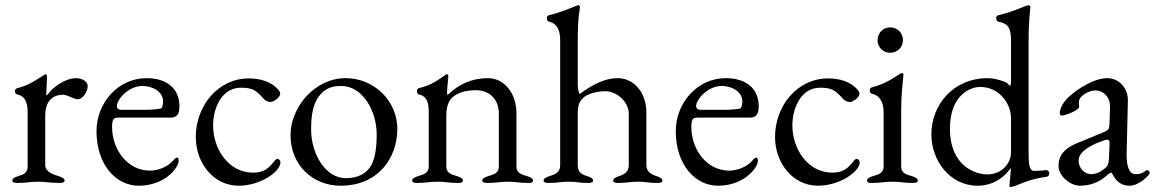

<svg xmlns="http://www.w3.org/2000/svg" viewBox="-20 -725 4596 764"><path d="M160 -264C160 -331 198 -348 230 -348C250 -348 273 -330 290 -330C310 -330 329 -362 329 -382C329 -400 309 -414 281 -414C257 -414 220 -399 189 -371C182 -365 169 -346 165 -346C164 -346 164 -346 164 -348C166 -380 167 -416 167 -423C166 -426 164 -430 161 -430C160 -430 160 -429 159 -429C132 -413 99 -386 48 -374C44 -373 39 -368 39 -362C39 -356 44 -350 49 -349C82 -342 90 -313 90 -277V-62C89 -35 72 -30 52 -24C41 -20 29 -16 29 -6C29 2 42 3 49 3C89 3 95 -2 130 -2C165 -2 177 3 217 3C224 3 237 2 237 -6C237 -16 225 -20 214 -24C194 -30 161 -40 160 -67Z M547 -383C586 -383 629 -361 629 -321C629 -310 626 -294 619 -293C598 -289 575 -288 546 -288H464C450 -288 445 -295 445 -303C445 -329 491 -383 547 -383ZM563 -414C450 -414 364 -316 364 -203C364 -70 441 14 532 14C624 14 680 -43 690 -78C692 -86 691 -98 684 -98C681 -98 676 -94 673 -91C647 -57 602 -46 577 -46C487 -46 426 -130 426 -220C426 -254 435 -257 451 -257H659C685 -257 694 -272 694 -302C694 -376 640 -414 563 -414Z M1057 -319C1067 -319 1095 -336 1095 -353C1095 -357 1093 -361 1090 -365C1060 -402 1013 -413 970 -413C847 -413 759 -303 759 -180C759 -77 829 14 930 14C1016 14 1096 -42 1096 -79C1096 -86 1090 -93 1084 -93C1081 -93 1078 -91 1075 -88C1049 -54 1029 -38 987 -38C891 -38 828 -130 828 -226C828 -299 865 -376 938 -376C988 -376 999 -365 1032 -329C1037 -324 1048 -319 1057 -319Z M1355 -414C1232 -414 1136 -298 1136 -187C1136 -70 1223 14 1335 14C1485 14 1561 -96 1561 -213C1561 -321 1471 -414 1355 -414ZM1338 -383C1423 -383 1479 -284 1479 -189C1479 -150 1475 -102 1459 -71C1439 -32 1401 -16 1356 -16C1276 -16 1218 -111 1218 -210C1218 -258 1223 -309 1250 -343C1274 -374 1302 -383 1338 -383Z M1875 -366C1929 -365 1965 -330 1965 -272V-62C1965 -35 1942 -30 1922 -24C1911 -20 1899 -16 1899 -6C1899 2 1912 3 1919 3C1959 3 1966 -2 2001 -2C2036 -2 2041 3 2081 3C2089 3 2101 2 2101 -6C2101 -16 2089 -20 2078 -24C2058 -30 2035 -35 2035 -62V-275C2035 -353 1987 -414 1922 -414C1859 -414 1807.5 -391.5 1761 -347C1759.6 -348.4 1759 -353 1759 -359C1759 -378 1764 -414 1764 -423C1764 -427 1760 -430 1757 -430C1723 -407 1698 -386 1646 -374C1642 -373 1639 -368 1639 -362C1639 -356 1642 -350 1647 -349C1681 -342 1686.2 -313 1686 -277V-62C1686 -35 1663 -30 1643 -24C1632 -20 1620 -16 1620 -6C1620 2 1632 3 1640 3C1680 3 1686 -2 1721 -2C1756 -2 1762 3 1802 3C1810 3 1822 2 1822 -6C1822 -16 1810 -20 1799 -24C1779 -30 1756 -35 1756 -62V-268C1756 -309 1771 -331 1783 -340C1808 -360 1841 -366 1875 -366Z M2552 -68V-278C2552 -356 2503 -414 2438 -414C2375 -414 2318 -374 2287 -351C2282 -357 2279 -376 2279 -388V-562C2279 -669 2288 -686 2288 -698C2286 -701 2285 -705 2281 -705C2281 -705 2280 -704 2279 -704C2247 -692 2214 -676 2163 -664C2159 -663 2156 -658 2156 -652C2156 -646 2159 -640 2164 -639C2198 -632 2209 -602 2209 -566V-65C2208 -38 2186 -30 2166 -24C2155 -20 2143 -16 2143 -6C2143 2 2156 3 2163 3C2203 3 2209 -2 2244 -2C2279 -2 2280 3 2320 3C2328 3 2340 2 2340 -6C2340 -16 2328 -20 2317 -24C2297 -30 2280 -38 2279 -65V-268C2279 -309 2285 -323 2306 -340C2325 -355 2364 -362 2389 -362C2432 -362 2482 -322 2482 -272V-68C2482 -41 2463 -30 2443 -24C2432 -20 2420 -16 2420 -6C2420 2 2432 3 2440 3C2480 3 2483 -2 2518 -2C2553 -2 2556 3 2596 3C2604 3 2616 2 2616 -6C2616 -16 2604 -20 2593 -24C2573 -30 2552 -41 2552 -68Z M2852 -383C2891 -383 2934 -361 2934 -321C2934 -310 2931 -294 2924 -293C2903 -289 2880 -288 2851 -288H2769C2755 -288 2750 -295 2750 -303C2750 -329 2796 -383 2852 -383ZM2868 -414C2755 -414 2669 -316 2669 -203C2669 -70 2746 14 2837 14C2929 14 2985 -43 2995 -78C2997 -86 2996 -98 2989 -98C2986 -98 2981 -94 2978 -91C2952 -57 2907 -46 2882 -46C2792 -46 2731 -130 2731 -220C2731 -254 2740 -257 2756 -257H2964C2990 -257 2999 -272 2999 -302C2999 -376 2945 -414 2868 -414Z M3362 -319C3372 -319 3400 -336 3400 -353C3400 -357 3398 -361 3395 -365C3365 -402 3318 -413 3275 -413C3152 -413 3064 -303 3064 -180C3064 -77 3134 14 3235 14C3321 14 3401 -42 3401 -79C3401 -86 3395 -93 3389 -93C3386 -93 3383 -91 3380 -88C3354 -54 3334 -38 3292 -38C3196 -38 3133 -130 3133 -226C3133 -299 3170 -376 3243 -376C3293 -376 3304 -365 3337 -329C3342 -324 3353 -319 3362 -319Z M3472 -565C3472 -537 3494 -515 3522 -515C3551 -515 3573 -537 3573 -565C3573 -594 3551 -616 3522 -616C3494 -616 3472 -594 3472 -565ZM3568 -434C3560 -434 3515 -393 3448 -377C3444 -376 3441 -370 3441 -365C3441 -359 3444 -353 3449 -352C3483 -345 3496 -315 3496 -279V-62C3496 -35 3473 -30 3453 -24C3442 -20 3430 -16 3430 -6C3430 2 3442 3 3450 3C3489 3 3496 -2 3531 -2C3566 -2 3574 3 3612 3C3621 3 3632 2 3632 -6C3632 -16 3620 -20 3609 -24C3589 -30 3566 -35 3566 -62V-294C3566 -339 3571 -388 3575 -429C3575 -432 3572 -434 3568 -434Z M3880 -379C3958 -379 4003 -311 4003 -255V-120C4003 -72 3964 -31 3908 -31C3864 -31 3760 -62 3760 -213C3760 -347 3841 -379 3880 -379ZM3989 -393C3983 -400 3939 -414 3911 -414C3771 -414 3686 -306 3686 -190C3686 -89 3757 14 3871 14C3937 14 3982 -26 4002 -57V-51C4002 -34 3997 2 3997 15C3997 18 3996 19 4000 19C4006 19 4020 15 4024 13C4053 1 4089 -14 4141 -21C4146 -21 4155 -24 4155 -35C4155 -47 4145 -49 4140 -48C4130 -46 4104 -45 4094 -45C4078 -45 4073 -68 4073 -110V-562C4073 -652 4080 -686 4080 -698C4079 -702 4077 -704 4073 -704C4059 -704 4024 -681 3951 -664C3946 -663 3944 -657 3944 -652C3944 -646 3947 -640 3952 -639C3986 -632 4003 -620 4003 -566V-408C4003 -390 4002 -384 3999 -384C3997 -384 3993 -388 3989 -393Z M4499 -32C4470 -32 4463 -70 4463 -109L4468 -325C4469 -374 4433 -414 4386 -414C4333 -414 4268 -371 4237 -343C4212 -321 4197 -295 4197 -274C4197 -271 4199 -265 4205 -265C4218 -265 4274 -286 4274 -300C4274 -305 4273 -309 4273 -314C4273 -321 4274 -328 4277 -333C4285 -347 4314 -365 4338 -365C4374 -365 4398 -335 4397 -301L4395 -237C4394 -210 4393 -208 4367 -197L4265 -155C4216 -135 4192 -107 4192 -65C4192 -26 4237 14 4278 14C4360 13 4388 -38 4401 -38C4409 -38 4418 14 4475 14C4513 14 4555 -29 4555 -37C4555 -45 4545 -52 4539 -46C4528 -36 4517 -32 4499 -32ZM4272 -87C4272 -110 4295 -140 4372 -166C4377 -168 4383 -169 4386 -169C4394 -169 4396 -163 4395 -148L4393 -99C4392 -74 4388 -65 4381 -59C4365 -45 4347 -32 4321 -32C4302 -32 4272 -49 4272 -87Z"/></svg>

Font: EB Garamond 12
Style: Regular
Weight: 400
Version: Version 0.016+